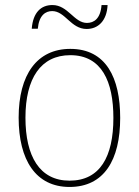

<svg xmlns="http://www.w3.org/2000/svg" viewBox="-20 -732 552 762"><path d="M106 -618H130C135 -672 161 -688 187 -688C239 -688 261 -617 324 -617C369 -617 404 -649 407 -712H383C379 -658 353 -641 325 -641C274 -641 250 -712 188 -712C143 -712 111 -683 106 -618ZM457 -264C457 -423 401 -538 259 -538C127 -538 54 -436 54 -265C54 -97 122 10 256 10C393 10 457 -97 457 -264ZM81 -265C81 -421 142 -513 259 -513C384 -513 430 -408 430 -264C430 -110 377 -15 256 -15C137 -15 81 -112 81 -265Z"/></svg>

Font: Noto Sans Devanagari SemiCondensed Thin
Style: Regular
Weight: 100
Width: 4
Designer: Jelle Bosma - Monotype Design Team
Foundry: Monotype Imaging Inc.
Version: Version 2.004